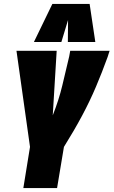

<svg xmlns="http://www.w3.org/2000/svg" viewBox="-20 -959 579 979"><path d="M99 0 133 -210 64 -700H269L249 -371Q280 -449 297.5 -522.5Q315 -596 333 -672Q334 -679 335.5 -686Q337 -693 338 -700H539Q537 -693 534 -685Q531 -677 529 -669Q500 -589 469 -516Q438 -443 398.5 -369Q359 -295 306 -210L271 0ZM153 -745 247 -939H437L466 -745H326L327 -857L293 -745Z"/></svg>

Font: Georama Condensed Black
Style: Italic
Weight: 900
Width: 3
Italic angle: -9°
Designer: Jean-Baptiste Levee
Foundry: Production Type
Version: Version 1.000